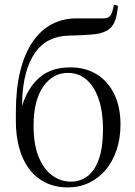

<svg xmlns="http://www.w3.org/2000/svg" viewBox="-20 -801 589 835"><path d="M275 14Q218 14 175 -8.5Q132 -31 104 -70Q76 -109 62.5 -161.5Q49 -214 49 -273V-314Q49 -415 68 -491.5Q87 -568 122 -619Q157 -670 205 -695.5Q253 -721 311 -721Q331 -721 351 -721Q371 -721 390 -721Q409 -721 426 -721Q445 -721 454 -727.5Q463 -734 467 -747Q469 -753 471.5 -762.5Q474 -772 475 -781L493 -776Q490 -741 482.5 -717Q475 -693 459.5 -678.5Q444 -664 417 -657Q411 -655 401 -653.5Q391 -652 375 -650.5Q359 -649 335 -648Q311 -647 278 -646Q232 -645 195.5 -627Q159 -609 133 -572.5Q107 -536 92.5 -482Q78 -428 76 -355V-341Q101 -420 152 -464Q203 -508 286 -508Q353 -508 402 -477Q451 -446 477.5 -390.5Q504 -335 504 -260Q504 -199 487 -148.5Q470 -98 439.5 -62Q409 -26 367 -6Q325 14 275 14ZM289 -11Q330 -11 361.5 -35.5Q393 -60 410.5 -110.5Q428 -161 428 -239Q428 -314 409.5 -369Q391 -424 357 -454Q323 -484 275 -484Q209 -484 167.5 -423.5Q126 -363 126 -254Q126 -173 148 -119Q170 -65 207 -38Q244 -11 289 -11Z"/></svg>

Font: Literata 60pt Light
Style: Regular
Weight: 300
Designer: Latin by Veronika Burian and Jose Scaglione. Greek by Irene Vlachou. Cyrillic by Vera Evstafieva.
Foundry: TypeTogether
Version: Version 3.103;gftools[0.9.29]